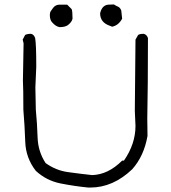

<svg xmlns="http://www.w3.org/2000/svg" viewBox="-20 -849 767 863"><path d="M386 -6H377Q315 -12 252 -24.5Q189 -37 141 -81Q96 -139 93.5 -211.5Q91 -284 85 -356Q85 -454 83 -486L86 -654L82 -671L93 -692Q103 -697 119 -697Q132 -695 138 -678Q143 -651 143 -549L139 -456L141 -356Q147 -294 149 -231Q151 -168 185 -116Q231 -83 285 -75.5Q339 -68 394 -62Q466 -64 529 -127H537Q589 -202 589 -283Q589 -297 586 -351L589 -671L601 -692Q609 -697 625 -697Q639 -695 645 -678Q645 -458 642 -317L643 -238Q627 -147 574 -88Q488 -6 386 -6ZM484 -729 474 -733Q430 -748 430 -789Q438 -825 466 -828L492 -829Q501 -823 510.5 -819Q520 -815 525 -802L529 -765Q513 -735 484 -729ZM248 -727Q230 -730 214 -749Q204 -759 204 -783Q204 -793 209 -800Q214 -807 219 -814Q230 -828 247 -828H282L302 -808Q306 -799 306 -765Q303 -750 285 -736Q272 -727 248 -727Z"/></svg>

Font: Yozai
Style: Regular
Weight: 400
Designer: LXGW / Y.OzVox
Foundry: LXGW / Y.OzVox
Version: Version 0.861;October 22, 2024